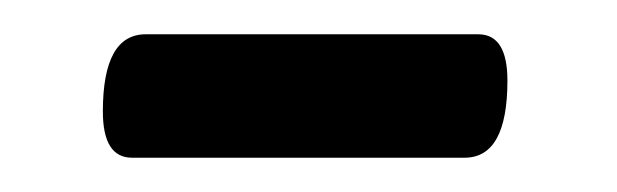

<svg xmlns="http://www.w3.org/2000/svg" viewBox="-20 -321 360 112"><path d="M259 -301Q276 -301 276 -274Q276 -229 251 -229H57Q40 -229 40 -256Q40 -301 65 -301Z"/></svg>

Font: Asap
Style: Italic
Weight: 400
Italic angle: -6°
Designer: Pablo Cosgaya
Foundry: Pablo Cosgaya
Version: Version 1.007;PS 001.007;hotconv 1.0.70;makeotf.lib2.5.58329